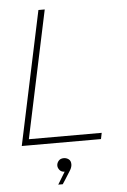

<svg xmlns="http://www.w3.org/2000/svg" viewBox="-63 -785 700 1060"><g transform="rotate(-5 287.0 -255.0)"><path d="M473 0H63L70 -34H480ZM69 0H34L191 -740H226ZM241 230H216L272 138L288 152Q281 157 273.5 159.5Q266 162 259 162Q240 162 230 150Q220 138 220 125Q220 111 230 99Q240 87 259 87Q274 87 286 96Q298 105 298 124Q298 139 288.5 155.5Q279 172 256 207Z"/></g></svg>

Font: Be Vietnam Pro Variable Thin
Style: Italic
Weight: 100
Italic angle: -12°
Designer: Lam Bao, Tony Le, Vietanh Nguyen
Foundry: Yellow Type Foundry
Version: Version 1.002